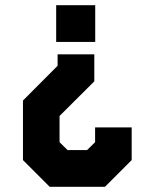

<svg xmlns="http://www.w3.org/2000/svg" viewBox="-20 -720 590 740"><path d="M343.5 -510.5V-406.5L209.5 -273V-172L240.5 -141.5H315.5L346.5 -172V-229H487.5V-103L384.5 0H171.5L68.5 -103V-332.5L202 -466.5V-510.5ZM347 -700V-558.5H196.5V-700Z"/></svg>

Font: Tourney Condensed Black
Style: Regular
Weight: 900
Width: 3
Designer: Tyler Finck
Foundry: Etcetera Type Co
Version: Version 1.010; ttfautohint (v1.8.3)